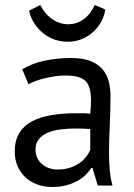

<svg xmlns="http://www.w3.org/2000/svg" viewBox="-20 -740 536 768"><path d="M39 0ZM69 -463Q107 -486 157.5 -497Q208 -508 263 -508Q315 -508 346.5 -494Q378 -480 394.5 -457.5Q411 -435 416.5 -408Q422 -381 422 -354Q422 -294 419 -237Q416 -180 416 -129Q416 -92 419 -59Q422 -26 430 2H371L350 -68H345Q336 -54 322.5 -40.5Q309 -27 290 -16.5Q271 -6 246 1Q221 8 189 8Q157 8 129.5 -2Q102 -12 82 -30.5Q62 -49 50.5 -75Q39 -101 39 -134Q39 -178 57 -207.5Q75 -237 107.5 -254.5Q140 -272 185.5 -279.5Q231 -287 286 -287Q300 -287 313.5 -287Q327 -287 341 -285Q344 -315 344 -339Q344 -394 322 -416Q300 -438 242 -438Q225 -438 205.5 -435.5Q186 -433 165.5 -428.5Q145 -424 126.5 -417.5Q108 -411 94 -403ZM211 -62Q239 -62 261 -69.5Q283 -77 299 -88.5Q315 -100 325.5 -114Q336 -128 341 -141V-224Q327 -225 312.5 -225.5Q298 -226 284 -226Q253 -226 223.5 -222.5Q194 -219 171.5 -209.5Q149 -200 135.5 -183.5Q122 -167 122 -142Q122 -107 147 -84.5Q172 -62 211 -62ZM141 -720Q159 -684 189 -663.5Q219 -643 253 -643Q287 -643 314.5 -663Q342 -683 359 -720L401 -702Q398 -678 385.5 -654.5Q373 -631 353.5 -613Q334 -595 308 -584Q282 -573 252 -573Q224 -573 199 -581.5Q174 -590 153.5 -606.5Q133 -623 118 -645.5Q103 -668 96 -697Z"/></svg>

Font: PT Sans
Style: Regular
Weight: 400
Version: Version 2.003W OFL; ttfautohint (v1.6)